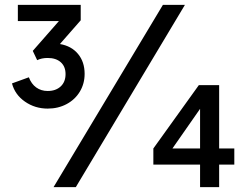

<svg xmlns="http://www.w3.org/2000/svg" viewBox="-20 -765 1012 785"><path d="M29 -424 98 -449Q108 -422 128 -407.5Q148 -393 175 -393Q208 -393 228 -411.5Q248 -430 248 -462Q248 -493 228.5 -510.5Q209 -528 175 -528Q150 -528 132 -519L114 -557L221 -679H53V-745H310V-682L225 -585Q272 -577 299 -544.5Q326 -512 326 -463Q326 -423 306.5 -390.5Q287 -358 252.5 -339.5Q218 -321 175 -321Q123 -321 82 -349.5Q41 -378 29 -424ZM646 -745H736L290 0H199ZM798 -92H607V-158L793 -417H876V-158H938V-92H876V0H798ZM798 -158V-320L685 -158Z"/></svg>

Font: Eudoxus Sans Medium
Style: Regular
Weight: 500
Designer: Stijn de Vries
Foundry: tokotype
Version: Version 2.005